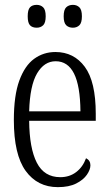

<svg xmlns="http://www.w3.org/2000/svg" viewBox="-20 -760 444 790"><path d="M218 10Q134 10 85.5 -57Q37 -124 37 -266Q37 -367 59.5 -428.5Q82 -490 120.5 -518Q159 -546 208 -546Q284 -546 329 -485Q374 -424 374 -292V-263H100Q101 -150 131.5 -90.5Q162 -31 228 -31Q266 -31 293.5 -52Q321 -73 334 -109Q352 -100 352 -80Q352 -62 337.5 -41Q323 -20 293.5 -5Q264 10 218 10ZM311 -302Q310 -407 284.5 -457.5Q259 -508 209 -508Q162 -508 132.5 -458Q103 -408 100 -302ZM280 -646Q263 -646 252.5 -656Q242 -666 242 -693Q242 -720 252.5 -730Q263 -740 280 -740Q296 -740 306.5 -730Q317 -720 317 -693Q317 -666 306.5 -656Q296 -646 280 -646ZM131 -646Q113 -646 103.5 -656Q94 -666 94 -693Q94 -720 103.5 -730Q113 -740 131 -740Q147 -740 157.5 -730Q168 -720 168 -693Q168 -666 157.5 -656Q147 -646 131 -646Z"/></svg>

Font: Noto Serif ExtraCondensed Light
Style: Regular
Weight: 300
Width: 2
Designer: Monotype Design Team
Foundry: Monotype Imaging Inc.
Version: Version 2.014; ttfautohint (v1.8.4.7-5d5b)